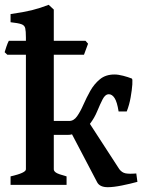

<svg xmlns="http://www.w3.org/2000/svg" viewBox="-21 -777 599 807"><path d="M332 -546.9H9.8L-1.5 -557.6Q0.5 -565.4 6.1 -581.5Q11.7 -597.7 16.1 -605.5H338.4L349.1 -593.3ZM270 -268.6Q289.1 -268.6 303 -288.3Q316.9 -308.1 329.6 -337.2Q342.3 -366.2 358.6 -395.3Q375 -424.3 399.2 -444.1Q423.3 -463.9 460 -463.9Q476.1 -463.9 496.8 -458.5Q517.6 -453.1 533.2 -446.8Q536.6 -445.3 535.2 -422.4Q533.7 -399.4 528.1 -367.7Q522.5 -335.9 511.7 -308.6H477.5Q471.2 -348.6 460.7 -364.7Q450.2 -380.9 436.5 -380.9Q421.4 -380.9 410.6 -360.1Q399.9 -339.4 387.9 -310.3Q376 -281.2 356.9 -256.3L480.5 -65.9Q491.2 -51.8 506.1 -48.6Q521 -45.4 551.8 -47.9L556.6 -12.7Q526.4 -4.4 491 2.7Q455.6 9.8 432.1 9.8Q398.9 9.8 387.7 -10.3L281.7 -212.4Q275.4 -210 261.7 -210H205.1V-65.4Q205.1 -58.1 213.9 -51.8Q222.7 -45.4 258.8 -35.6V0H23.4V-35.6Q87.9 -50.3 87.9 -65.4V-619.1Q87.9 -646.5 85 -658.7Q82 -670.9 68.4 -675.5Q54.7 -680.2 23.4 -683.6V-717.8Q78.1 -725.6 112.8 -734.1Q147.5 -742.7 183.6 -756.8L205.1 -736.8V-268.6Z"/></svg>

Font: Gentium Plus
Style: Bold
Weight: 700
Designer: Victor Gaultney, Annie Olsen, Iska Routamaa, Becca Hirsbrunner
Foundry: SIL International
Version: Version 6.101